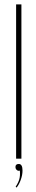

<svg xmlns="http://www.w3.org/2000/svg" viewBox="-20 -719 162 870"><path d="M53 -699H77V0H53ZM70 54Q68 55 65 55Q59 55 54.5 50Q50 45 50 38Q50 24 65 24Q82 24 82 54Q82 74 74 96Q66 118 55 131L51 127Q63 109 67.5 93Q72 77 70 54Z"/></svg>

Font: Moniqa Thin Display
Style: Regular
Weight: 100
Designer: Rajesh Rajput
Foundry: Rajesh Rajput
Version: Version 1.000